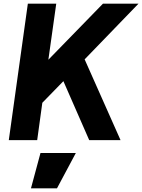

<svg xmlns="http://www.w3.org/2000/svg" viewBox="-20 -765 776 1048"><path d="M28 0 132 -745H287L244 -439L542 -745H736L442 -441L638 0H467L326 -322L211 -204L183 0ZM149 263 201 70H394L291 263Z"/></svg>

Font: Plus Jakarta Sans ExtraBold
Style: Italic
Weight: 800
Italic angle: -8°
Designer: Gumpita Rahayu
Foundry: Tokotype
Version: Version 2.071; ttfautohint (v1.8.4.7-5d5b);gftools[0.9.29]